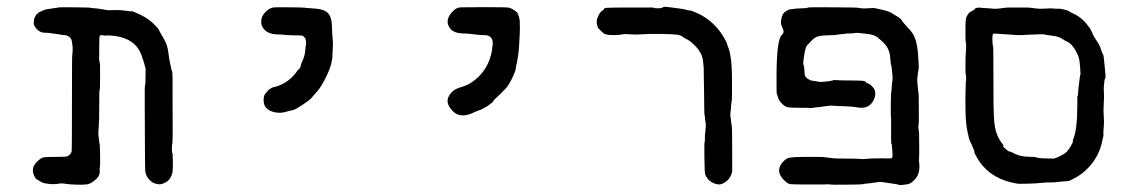

<svg xmlns="http://www.w3.org/2000/svg" viewBox="-20 -522 3322 563"><path d="M94 -486 97 -487Q97 -487 104 -490.5Q111 -494 118 -495Q125 -496 131.5 -497Q138 -498 138 -498Q138 -498 143 -498.5Q148 -499 148.5 -499.5Q149 -500 154 -500.5Q159 -501 202.5 -500.5Q246 -500 246.5 -499Q247 -498 255 -498Q263 -498 297 -492Q327 -493 335 -492Q343 -491 349 -490.5Q355 -490 360.5 -489Q366 -488 366.5 -489Q367 -490 380 -484Q411 -471 427.5 -455Q444 -439 445 -436Q450 -426 460.5 -408Q471 -390 473.5 -369Q476 -348 478 -340Q480 -332 481.5 -324Q483 -316 484.5 -313Q486 -310 486 -287.5Q486 -265 486 -236Q487 -108 485.5 -102.5Q484 -97 484 -84.5Q484 -72 486 -73L487 -42Q487 -17 484 -10Q478 7 464.5 13.5Q451 20 443 18Q427 16 417.5 4.5Q408 -7 406.5 -16.5Q405 -26 405 -82Q405 -138 404.5 -204Q404 -270 405 -271Q406 -272 406 -275.5Q406 -279 406.5 -284Q407 -289 407 -320Q401 -344 400.5 -344Q400 -344 397 -354Q379 -415 299 -418Q286 -418 285 -417.5Q284 -417 284 -418Q284 -419 279 -419Q274 -419 272.5 -417Q271 -415 271 -384Q270 -341 272 -340Q274 -339 273.5 -301Q273 -263 273 -261.5Q273 -260 272 -258Q271 -256 271 -211.5Q271 -167 269.5 -149.5Q268 -132 268.5 -126Q269 -120 270 -114Q271 -108 271.5 -102.5Q272 -97 272.5 -96Q273 -95 273.5 -65.5Q274 -36 273 -32Q272 -28 272 -24Q275 -8 260.5 4.5Q246 17 236 18.5Q226 20 206.5 19.5Q187 19 184.5 18.5Q182 18 178 17.5Q174 17 172 17Q162 15 156 16Q141 19 125 17.5Q109 16 102.5 12.5Q96 9 92.5 6.5Q89 4 87 3.5Q85 3 81 -5Q68 -30 91 -50Q100 -59 107.5 -60.5Q115 -62 143 -62Q171 -62 175.5 -63Q180 -64 184.5 -68.5Q189 -73 190 -77.5Q191 -82 191 -222Q191 -362 192 -363.5Q193 -365 193 -376.5Q193 -388 192.5 -388.5Q192 -389 191 -398Q190 -416 170 -419Q164 -419 163.5 -419.5Q163 -420 158 -420.5Q153 -421 144.5 -422.5Q136 -424 133 -424Q130 -424 126 -425Q122 -426 111.5 -426Q101 -426 93 -432Q78 -444 79 -456.5Q80 -469 80.5 -468.5Q81 -468 82 -471L85 -477L88 -481Q88 -480 91 -483Q94 -486 94 -486Z M767 -258 776 -264Q776 -265 789 -268Q829 -280 853 -316Q854 -319 855 -318Q856 -317 859 -322Q862 -327 862 -330Q862 -333 867.5 -345Q873 -357 874.5 -369Q876 -381 876 -384Q882 -412 865 -418Q862 -418 839 -418.5Q816 -419 812 -420Q808 -421 796 -421Q757 -421 747 -449Q746 -453 746 -460Q746 -474 758.5 -487Q771 -500 786 -500.5Q801 -501 836 -500.5Q871 -500 871.5 -499.5Q872 -499 896 -497.5Q920 -496 931 -491Q942 -486 947.5 -475Q953 -464 953.5 -441.5Q954 -419 955.5 -408Q957 -397 956 -384.5Q955 -372 955 -364Q955 -335 938.5 -301Q922 -267 910.5 -254.5Q899 -242 894 -235.5Q889 -229 867 -214.5Q845 -200 838.5 -199Q832 -198 818 -194Q804 -190 790.5 -192Q777 -194 769 -199Q753 -208 753 -228Q753 -239 755.5 -243Q758 -247 758 -247.5Q758 -248 760 -249.5Q762 -251 762 -252Z M1301 -437Q1281 -462 1308 -489Q1318 -500 1331 -500.5Q1344 -501 1405 -501Q1466 -501 1472.5 -499.5Q1479 -498 1488 -492Q1497 -486 1498 -483Q1499 -480 1501 -475Q1503 -470 1504 -461Q1505 -436 1504 -420.5Q1503 -405 1502 -386.5Q1501 -368 1498.5 -354.5Q1496 -341 1496 -339.5Q1496 -338 1494.5 -333Q1493 -328 1492.5 -322Q1492 -316 1488.5 -308Q1485 -300 1483.5 -296.5Q1482 -293 1480.5 -290Q1479 -287 1473 -276.5Q1467 -266 1460.5 -260Q1454 -254 1450.5 -250Q1447 -246 1437 -237Q1427 -228 1427 -226Q1427 -224 1417 -216.5Q1407 -209 1401.5 -206.5Q1396 -204 1393 -202Q1390 -200 1386 -199Q1382 -198 1362 -189Q1323 -173 1301 -204Q1281 -229 1307 -254Q1316 -262 1333.5 -267Q1351 -272 1365 -282Q1420 -320 1425 -395Q1425 -406 1419 -412.5Q1413 -419 1400.5 -419Q1388 -419 1382 -420Q1353 -424 1336 -424Q1312 -425 1301 -437Z M1896 -500Q1896 -497 1917 -498L1924 -500Q1922 -504 1950 -500Q1990 -495 1989 -494L2002 -491Q2004 -493 2030 -481Q2075 -458 2101 -415Q2112 -396 2112 -393.5Q2112 -391 2117 -379Q2126 -353 2126.5 -292.5Q2127 -232 2125.5 -225.5Q2124 -219 2123.5 -208Q2123 -197 2122 -192Q2121 -187 2122 -180Q2123 -173 2124 -164Q2125 -155 2126 -151.5Q2127 -148 2127 -58V-19Q2123 -2 2113 7Q2096 22 2082 18Q2058 13 2048 -10Q2046 -16 2045.5 -60Q2045 -104 2046 -104.5Q2047 -105 2047 -117Q2047 -129 2047.5 -129.5Q2048 -130 2048.5 -138Q2049 -146 2049.5 -151.5Q2050 -157 2048.5 -165.5Q2047 -174 2047 -178.5Q2047 -183 2046 -183.5Q2045 -184 2044.5 -250.5Q2044 -317 2043.5 -322Q2043 -327 2042 -339Q2040 -364 2023 -382.5Q2006 -401 1995.5 -406Q1985 -411 1980.5 -415Q1976 -419 1964 -420.5Q1952 -422 1917.5 -422.5Q1883 -423 1863 -421.5Q1843 -420 1835 -421Q1812 -423 1803.5 -421Q1795 -419 1780 -419Q1757 -419 1750.5 -424Q1744 -429 1738 -435.5Q1732 -442 1732.5 -442.5Q1733 -443 1731 -448Q1728 -460 1732 -469.5Q1736 -479 1736.5 -480Q1737 -481 1739.5 -484Q1742 -487 1742 -487.5Q1742 -488 1746.5 -491Q1751 -494 1751 -496Q1751 -498 1759 -499Q1767 -500 1831.5 -500Q1896 -500 1896 -500Z M2422 -286Q2422 -288 2433.5 -287Q2445 -286 2476 -286Q2507 -286 2512.5 -284.5Q2518 -283 2518 -283Q2518 -280 2525 -277.5Q2532 -275 2539.5 -266.5Q2547 -258 2546.5 -246Q2546 -234 2538.5 -223Q2531 -212 2522 -209Q2510 -204 2494.5 -207Q2479 -210 2455.5 -210.5Q2432 -211 2423.5 -212Q2415 -213 2399.5 -210.5Q2384 -208 2376 -207.5Q2368 -207 2367.5 -206.5Q2367 -206 2361 -205.5Q2355 -205 2352.5 -205.5Q2350 -206 2322.5 -206Q2295 -206 2288 -208Q2281 -210 2272.5 -218.5Q2264 -227 2261.5 -236Q2259 -245 2258.5 -245.5Q2258 -246 2257.5 -247Q2257 -248 2257 -295Q2257 -407 2273 -420Q2281 -427 2275.5 -438Q2270 -449 2270 -455Q2270 -461 2271 -466Q2272 -471 2272.5 -472.5Q2273 -474 2274 -476Q2275 -478 2274 -478L2280 -486L2293 -494L2316 -497Q2326 -497 2327.5 -497.5Q2329 -498 2337.5 -498Q2346 -498 2347 -499Q2348 -500 2355 -500.5Q2362 -501 2427.5 -500.5Q2493 -500 2493.5 -499.5Q2494 -499 2499.5 -498.5Q2505 -498 2508 -497.5Q2511 -497 2521 -497.5Q2531 -498 2533 -498Q2538 -500 2555 -496Q2585 -490 2595 -483.5Q2605 -477 2613.5 -472Q2622 -467 2623.5 -463.5Q2625 -460 2629.5 -455Q2634 -450 2640.5 -442.5Q2647 -435 2647.5 -435Q2648 -435 2649 -433.5Q2650 -432 2656 -424Q2669 -404 2672 -363.5Q2675 -323 2673.5 -317.5Q2672 -312 2670.5 -299Q2669 -286 2670 -279.5Q2671 -273 2671.5 -264.5Q2672 -256 2673 -252.5Q2674 -249 2674 -233Q2675 -162 2673.5 -155.5Q2672 -149 2673 -145.5Q2674 -142 2675 -129Q2676 -63 2675 -57Q2674 -51 2675 -47Q2680 -13 2661 6Q2651 16 2643 18Q2620 22 2615.5 20Q2611 18 2601.5 17Q2592 16 2587.5 15Q2583 14 2577.5 13.5Q2572 13 2570.5 12.5Q2569 12 2564 11.5Q2559 11 2547 13Q2535 15 2534 15Q2533 15 2523.5 16Q2514 17 2511 18Q2508 19 2463 19.5Q2418 20 2414 19Q2410 18 2406 18.5Q2402 19 2354 19Q2306 19 2298 18Q2290 17 2282 9Q2253 -17 2272 -43Q2281 -54 2289.5 -58Q2298 -62 2347 -62Q2396 -62 2396 -61.5Q2396 -61 2406 -60Q2416 -59 2422.5 -58Q2429 -57 2460.5 -57Q2492 -57 2502 -56Q2512 -55 2518.5 -56Q2525 -57 2544 -57.5Q2563 -58 2576.5 -57.5Q2590 -57 2594 -58Q2598 -59 2597 -72Q2596 -85 2595.5 -93Q2595 -101 2594 -100Q2593 -99 2593 -116.5Q2593 -134 2593 -151V-168V-172Q2592 -177 2592 -214Q2593 -252 2593 -254L2594 -252Q2594 -255 2594.5 -262.5Q2595 -270 2595 -270.5Q2595 -271 2595.5 -276Q2596 -281 2597 -286Q2598 -293 2596.5 -305.5Q2595 -318 2594.5 -324Q2594 -330 2593 -332L2592 -334V-335Q2592 -337 2591.5 -342Q2591 -347 2590 -356Q2588 -384 2563 -404Q2556 -410 2556 -410Q2555 -410 2555 -411Q2555 -412 2546.5 -416.5Q2538 -421 2519.5 -423Q2501 -425 2496.5 -425.5Q2492 -426 2486.5 -425Q2481 -424 2472 -424Q2463 -424 2457.5 -423Q2452 -422 2444 -421.5Q2436 -421 2434 -420Q2432 -419 2407.5 -418.5Q2383 -418 2374 -413.5Q2365 -409 2358 -401Q2351 -393 2347 -389.5Q2343 -386 2339 -366Q2334 -336 2336 -332.5Q2338 -329 2338.5 -319Q2339 -309 2339.5 -303.5Q2340 -298 2346 -293Q2352 -288 2354 -288Q2356 -288 2356 -287Q2356 -286 2364.5 -285Q2373 -284 2379.5 -282.5Q2386 -281 2398.5 -282.5Q2411 -284 2411 -284Z M2812 -285Q2812 -284 2812.5 -284Q2813 -284 2813 -292Q2813 -300 2812.5 -300.5Q2812 -301 2811 -310Q2811 -365 2812 -368.5Q2813 -372 2813 -385Q2813 -398 2812 -398.5Q2811 -399 2811 -428Q2811 -457 2812 -464.5Q2813 -472 2818 -479.5Q2823 -487 2828.5 -489Q2834 -491 2836.5 -493.5Q2839 -496 2838 -496L2839 -497Q2845 -500 2856 -500Q2855 -499 2855.5 -499Q2856 -499 2864.5 -498.5Q2873 -498 2874 -498Q2875 -498 2882 -497.5Q2889 -497 2892 -496.5Q2895 -496 2904 -496.5Q2913 -497 2914 -497.5Q2915 -498 2921.5 -498.5Q2928 -499 2929.5 -499.5Q2931 -500 2964.5 -500Q2998 -500 3000 -499.5Q3002 -499 3008 -498.5Q3014 -498 3015 -497.5Q3016 -497 3025.5 -496.5Q3035 -496 3048.5 -497Q3062 -498 3069.5 -497Q3077 -496 3083 -496.5Q3089 -497 3100.5 -494Q3112 -491 3114.5 -489Q3117 -487 3132 -480Q3157 -467 3176 -439Q3182 -428 3184.5 -421.5Q3187 -415 3195.5 -403Q3204 -391 3208.5 -377Q3213 -363 3214.5 -362Q3216 -361 3217 -349Q3218 -337 3219 -330Q3223 -295 3221 -292.5Q3219 -290 3218.5 -285Q3218 -280 3217 -271Q3216 -262 3217 -250Q3218 -238 3216.5 -218.5Q3215 -199 3216.5 -182Q3218 -165 3216.5 -149.5Q3215 -134 3215.5 -129.5Q3216 -125 3215 -121.5Q3214 -118 3213 -113Q3204 -64 3171 -30Q3155 -13 3135.5 -2Q3116 9 3111.5 9Q3107 9 3104 9.5Q3101 10 3092.5 10.5Q3084 11 3078 12Q3072 13 3057.5 13Q3043 13 3030.5 14.5Q3018 16 2996 16.5Q2974 17 2968 17Q2962 17 2942 12Q2868 -7 2837 -75V-77Q2838 -77 2835.5 -83Q2833 -89 2830.5 -95Q2828 -101 2827 -103Q2823 -109 2821 -117.5Q2819 -126 2817 -136Q2808 -172 2812 -285ZM2964 -419 2936 -421Q2930 -421 2920 -422Q2897 -424 2893 -423Q2888 -421 2891 -389L2892 -387Q2893 -388 2893 -296Q2893 -204 2894 -188Q2895 -172 2895 -171.5Q2895 -171 2896 -160Q2899 -130 2915 -106Q2919 -101 2920.5 -98.5Q2922 -96 2922.5 -95Q2923 -94 2921.5 -93.5Q2920 -93 2928.5 -85.5Q2937 -78 2939 -78Q2941 -78 2946 -76Q2968 -63 2992.5 -62.5Q3017 -62 3018 -61Q3022 -57 3071 -57Q3103 -68 3113 -83Q3113 -84 3115 -86Q3117 -88 3118 -90.5Q3119 -93 3123 -99.5Q3127 -106 3126 -107Q3125 -108 3127 -114Q3139 -141 3139 -215Q3139 -233 3139 -239L3140 -240Q3141 -242 3141.5 -252.5Q3142 -263 3144.5 -281Q3147 -299 3147 -300.5Q3147 -302 3148 -302Q3149 -302 3147 -327.5Q3145 -353 3140 -362Q3124 -396 3106 -401Q3104 -402 3094 -408.5Q3084 -415 3067.5 -417Q3051 -419 3045 -420.5Q3039 -422 3029 -421.5Q3019 -421 3002 -420.5Q2985 -420 2983 -419.5Q2981 -419 2964 -419Z"/></svg>

Font: TT2020 Style E
Style: Regular
Weight: 400
Version: Version 00.2